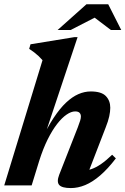

<svg xmlns="http://www.w3.org/2000/svg" viewBox="-24 -896 606 928"><path d="M165.5 -118.5 129 0H-3.5L181.5 -605Q172.5 -615.5 163 -624.5Q153.5 -633.5 142.2 -642.2Q131 -651 117 -660L123.5 -682L335.5 -716.5H351L181 -207L174.5 -215.5Q205 -280.5 235.2 -326.2Q265.5 -372 295.2 -400Q325 -428 354.8 -441Q384.5 -454 415 -454Q466 -454 487.5 -431.8Q509 -409.5 509 -375Q509 -357 504 -333.8Q499 -310.5 487 -280.5L393 -37L373.5 -71Q396 -71 418.2 -78.8Q440.5 -86.5 465 -103.5Q489.5 -120.5 518 -148L536 -130.5Q497 -79.5 460 -47.8Q423 -16 387.8 -1.5Q352.5 13 318.5 13Q275.5 13 262.2 -2Q249 -17 262 -51L352 -280.5Q360 -301.5 363.5 -313Q367 -324.5 367 -333Q367 -344 360.5 -350.8Q354 -357.5 339 -357.5Q320.5 -357.5 298 -342.2Q275.5 -327 252 -296.8Q228.5 -266.5 206.2 -221.8Q184 -177 165.5 -118.5ZM254.5 -751 394 -875.5H499L562 -751H512L423 -818.5H449L317.5 -751Z"/></svg>

Font: Newsreader 24pt
Style: Bold Italic
Weight: 700
Italic angle: -17°
Designer: Hugues Gentile
Foundry: Production Type
Version: Version 1.003